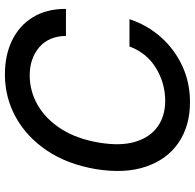

<svg xmlns="http://www.w3.org/2000/svg" viewBox="-26 -751 787 775"><g transform="rotate(-90 367.5 -363.5)"><path d="M719.1 -490.8H610.1Q608.7 -561.4 563.4 -599.3Q518.1 -637.1 451 -637.1Q386.7 -637.1 330.3 -604.4Q273.8 -571.7 234 -509.2Q194.2 -446.7 179.3 -356.9Q164.8 -269.9 182.9 -210.4Q201 -150.9 244.1 -120.6Q287.3 -90.2 347.7 -90.2Q419.4 -90.2 480.5 -127.5Q541.5 -164.8 567.5 -234.4H677.6Q653.8 -162.3 604.8 -107.2Q555.8 -52.2 488.6 -21.1Q421.5 9.9 343 9.9Q247.2 9.9 179.5 -36Q111.9 -82 82.6 -167.3Q53.3 -252.5 72.4 -370.4Q92 -485.4 147.2 -567.5Q202.4 -649.5 282.1 -693.4Q361.9 -737.2 454.5 -737.2Q532.7 -737.2 592.3 -708.1Q652 -679 685.7 -623.8Q719.5 -568.5 719.1 -490.8Z"/></g></svg>

Font: Inter UI Medium
Style: Italic
Weight: 500
Italic angle: 9.39999°
Designer: Rasmus Andersson
Foundry: rsms
Version: 3.2;8d6f07862